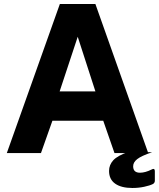

<svg xmlns="http://www.w3.org/2000/svg" viewBox="-20 -762 791 956"><path d="M278 -742H455L718 0H550L494 -161H241L184 0H14ZM455 -307 367 -579 277 -307ZM620 -6 737 -4Q684 14 663.5 30Q643 46 643 66Q643 98 677 98Q703 98 735 82Q741 79 744 79Q751 79 751 92V138Q751 148 742 154Q726 162 698 168Q670 174 639 174Q584 174 553.5 152.5Q523 131 523 89Q523 59 544 36Q565 13 620 -6Z"/></svg>

Font: Morrison
Style: Bold
Weight: 700
Designer: Pablo Impallari, Rodrigo Fuenzalida (Modified by Dan O. Williams)
Version: Version 0.03;June 6, 2019;FontCreator 11.5.0.2425 64-bit; tt